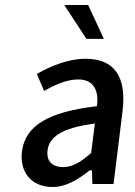

<svg xmlns="http://www.w3.org/2000/svg" viewBox="-20 -739 543 771"><path d="M191 12C244 12 292 -17 339 -54L340 -55H349L351 0H436L472 -292C489 -430 440 -503 324 -503C254 -503 186 -475 128 -442L157 -374C202 -399 248 -420 294 -420C359 -420 376 -372 370 -317L369 -312H365C171 -289 81 -233 68 -130C58 -45 109 12 191 12ZM355 -242 361 -243 346 -125 344 -123C305 -89 272 -68 233 -68C193 -68 165 -89 171 -136C178 -189 228 -225 355 -242ZM397 -583 334 -719H238L327 -583Z"/></svg>

Font: Falling Sky
Style: LightObl
Weight: 400
Designer: Paul D. Hunt
Foundry: Adobe Systems Incorporated
Version: Version 1.02